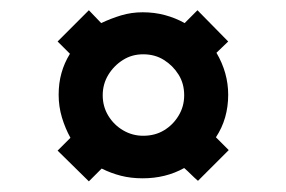

<svg xmlns="http://www.w3.org/2000/svg" viewBox="-20 -542 546 366"><path d="M392.6 -441.4Q415 -403.3 415 -361.3Q415 -338.9 409.2 -318.4Q403.3 -297.9 391.6 -280.3L416 -255.9L357.4 -197.3Q350.6 -203.1 344.2 -209.5Q337.9 -215.8 331.1 -221.7Q295.9 -202.1 252 -202.1Q229.5 -202.1 210.4 -207Q191.4 -211.9 173.8 -220.7L149.4 -196.3L89.8 -254.9L114.3 -279.3Q104.5 -296.9 98.1 -317.9Q91.8 -338.9 91.8 -361.3Q91.8 -383.8 97.2 -402.8Q102.5 -421.9 113.3 -439.5Q107.4 -445.3 101.6 -451.2Q95.7 -457 89.8 -462.9L149.4 -522.5L172.9 -498Q191.4 -506.8 210.9 -512.7Q230.5 -518.6 252 -518.6Q274.4 -518.6 294.4 -513.2Q314.5 -507.8 332 -498L356.4 -522.5L415 -462.9ZM175.8 -360.4Q175.8 -338.9 186.5 -321.3Q197.3 -303.7 214.8 -293.5Q232.4 -283.2 252.9 -283.2Q275.4 -283.2 292.5 -293.5Q309.6 -303.7 320.3 -321.3Q331.1 -338.9 331.1 -360.4Q331.1 -382.8 320.3 -399.9Q309.6 -417 292.5 -427.7Q275.4 -438.5 252.9 -438.5Q231.4 -438.5 214.4 -427.7Q197.3 -417 186.5 -399.4Q175.8 -381.8 175.8 -360.4Z"/></svg>

Font: Josefin Sans CFJ
Style: Bold
Weight: 700
Designer: Santiago Orozco
Foundry: Typemade
Version: Version 2.001